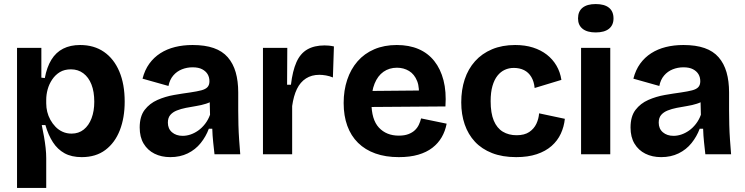

<svg xmlns="http://www.w3.org/2000/svg" viewBox="-20 -761 3674 947"><path d="M64 166V-264V-525H184V-378L201 -376Q211 -430 233.5 -466.5Q256 -503 291.5 -521Q327 -539 375 -539Q444 -539 493 -505Q542 -471 568.5 -408.5Q595 -346 595 -260Q595 -180 571 -118.5Q547 -57 500 -21.5Q453 14 383 14Q333 14 298.5 -5Q264 -24 241 -59.5Q218 -95 204 -144H186Q192 -116 197 -87.5Q202 -59 205 -32Q208 -5 208 20V166ZM333 -102Q368 -102 393 -122Q418 -142 431.5 -177.5Q445 -213 445 -259Q445 -309 431 -344.5Q417 -380 391 -399.5Q365 -419 330 -419Q298 -419 275.5 -405.5Q253 -392 237.5 -369Q222 -346 215 -320Q208 -294 208 -269V-251Q208 -230 213 -209.5Q218 -189 228.5 -170Q239 -151 254 -135.5Q269 -120 289 -111Q309 -102 333 -102Z M820 14Q776 14 742 -3Q708 -20 688.5 -52.5Q669 -85 669 -132Q669 -187 693.5 -219Q718 -251 756.5 -268Q795 -285 838 -292.5Q881 -300 918 -305Q952 -310 973 -315.5Q994 -321 1003.5 -331.5Q1013 -342 1013 -360Q1013 -380 1004 -395Q995 -410 977 -419.5Q959 -429 930 -429Q902 -429 877 -419Q852 -409 834.5 -388.5Q817 -368 811 -337L683 -373Q694 -416 716.5 -447Q739 -478 771 -498.5Q803 -519 843 -529Q883 -539 930 -539Q991 -539 1034 -524Q1077 -509 1103.5 -478.5Q1130 -448 1142.5 -404.5Q1155 -361 1155 -305V-215Q1155 -181 1156 -144.5Q1157 -108 1159.5 -72Q1162 -36 1165 0H1038Q1035 -27 1031.5 -59.5Q1028 -92 1027 -126H1010Q996 -88 970 -55.5Q944 -23 906 -4.5Q868 14 820 14ZM881 -91Q900 -91 919.5 -97.5Q939 -104 957.5 -117Q976 -130 991.5 -150Q1007 -170 1016 -195L1014 -274L1037 -270Q1020 -257 996.5 -249.5Q973 -242 947.5 -238Q922 -234 897 -229Q872 -224 852 -216Q832 -208 820 -194Q808 -180 808 -156Q808 -126 828.5 -108.5Q849 -91 881 -91Z M1277 0V-256V-525H1397L1396 -343H1415Q1423 -411 1442 -454Q1461 -497 1495.5 -517Q1530 -537 1581 -537Q1591 -537 1602 -536Q1613 -535 1627 -532L1622 -379Q1605 -386 1587.5 -389Q1570 -392 1555 -392Q1517 -392 1489 -374Q1461 -356 1444.5 -322Q1428 -288 1421 -238V0Z M1947 14Q1882 14 1831.5 -4Q1781 -22 1746 -56.5Q1711 -91 1693 -140.5Q1675 -190 1675 -253Q1675 -315 1692.5 -367.5Q1710 -420 1743.5 -458.5Q1777 -497 1826 -518Q1875 -539 1937 -539Q1998 -539 2044.5 -519Q2091 -499 2122 -460Q2153 -421 2167.5 -365Q2182 -309 2177 -236L1768 -233V-312L2092 -315L2044 -274Q2051 -327 2037.5 -361Q2024 -395 1997.5 -411Q1971 -427 1938 -427Q1900 -427 1871.5 -407Q1843 -387 1827.5 -348.5Q1812 -310 1812 -256Q1812 -171 1849 -131.5Q1886 -92 1947 -92Q1975 -92 1994.5 -99.5Q2014 -107 2026.5 -119Q2039 -131 2046 -146Q2053 -161 2057 -177L2183 -151Q2176 -114 2158.5 -84Q2141 -54 2112.5 -32Q2084 -10 2043 2Q2002 14 1947 14Z M2526 14Q2458 14 2407 -6Q2356 -26 2322.5 -62Q2289 -98 2272 -147.5Q2255 -197 2255 -256Q2255 -318 2272 -369.5Q2289 -421 2323 -459Q2357 -497 2407 -518Q2457 -539 2521 -539Q2570 -539 2609 -526.5Q2648 -514 2677 -491.5Q2706 -469 2724.5 -437.5Q2743 -406 2749 -367L2617 -327Q2614 -359 2600.5 -381.5Q2587 -404 2565 -415Q2543 -426 2514 -426Q2490 -426 2469.5 -416.5Q2449 -407 2433.5 -387.5Q2418 -368 2409 -337Q2400 -306 2400 -262Q2400 -203 2415.5 -166Q2431 -129 2460 -111.5Q2489 -94 2528 -94Q2567 -94 2590.5 -110Q2614 -126 2625.5 -150.5Q2637 -175 2639 -202L2766 -175Q2762 -136 2746 -101.5Q2730 -67 2700.5 -41Q2671 -15 2627.5 -0.5Q2584 14 2526 14Z M2846 0V-525H2990V0ZM2918 -601Q2876 -601 2853.5 -619Q2831 -637 2831 -670Q2831 -705 2853.5 -723Q2876 -741 2918 -741Q2961 -741 2983.5 -723Q3006 -705 3006 -670Q3006 -637 2983.5 -619Q2961 -601 2918 -601Z M3241 14Q3197 14 3163 -3Q3129 -20 3109.5 -52.5Q3090 -85 3090 -132Q3090 -187 3114.5 -219Q3139 -251 3177.5 -268Q3216 -285 3259 -292.5Q3302 -300 3339 -305Q3373 -310 3394 -315.5Q3415 -321 3424.5 -331.5Q3434 -342 3434 -360Q3434 -380 3425 -395Q3416 -410 3398 -419.5Q3380 -429 3351 -429Q3323 -429 3298 -419Q3273 -409 3255.5 -388.5Q3238 -368 3232 -337L3104 -373Q3115 -416 3137.5 -447Q3160 -478 3192 -498.5Q3224 -519 3264 -529Q3304 -539 3351 -539Q3412 -539 3455 -524Q3498 -509 3524.5 -478.5Q3551 -448 3563.5 -404.5Q3576 -361 3576 -305V-215Q3576 -181 3577 -144.5Q3578 -108 3580.5 -72Q3583 -36 3586 0H3459Q3456 -27 3452.5 -59.5Q3449 -92 3448 -126H3431Q3417 -88 3391 -55.5Q3365 -23 3327 -4.5Q3289 14 3241 14ZM3302 -91Q3321 -91 3340.5 -97.5Q3360 -104 3378.5 -117Q3397 -130 3412.5 -150Q3428 -170 3437 -195L3435 -274L3458 -270Q3441 -257 3417.5 -249.5Q3394 -242 3368.5 -238Q3343 -234 3318 -229Q3293 -224 3273 -216Q3253 -208 3241 -194Q3229 -180 3229 -156Q3229 -126 3249.5 -108.5Q3270 -91 3302 -91Z"/></svg>

Font: Bricolage Grotesque 48pt Condensed ExtraBold
Style: Bold
Weight: 700
Version: Version 1.000;gftools[0.9.30]